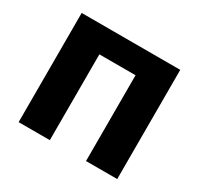

<svg xmlns="http://www.w3.org/2000/svg" viewBox="-141 -830 1038 1002"><g transform="rotate(30 378.0 -329.0)"><path d="M487 0V-658H675V0ZM81 0V-658H269V0ZM141 -517V-658H614V-517Z"/></g></svg>

Font: Ysabeau SC Black
Style: Regular
Weight: 900
Designer: Christian Thalmann (Catharsis Fonts)
Version: Version 2.001;gftools[0.9.30]; featfreeze: smcp